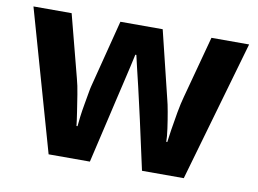

<svg xmlns="http://www.w3.org/2000/svg" viewBox="-64 -639 984 733"><g transform="rotate(10 428.0 -273.0)"><path d="M485 -191Q481 -208 473.5 -241.5Q466 -275 457 -313.5Q448 -352 440 -384.5Q432 -417 429 -432H425Q422 -417 414.5 -384.5Q407 -352 398 -313.5Q389 -275 381 -241Q373 -207 369 -189L325 0H165L10 -546H158L221 -304Q228 -279 233.5 -244Q239 -209 244 -176.5Q249 -144 251 -125H255Q256 -139 259 -162.5Q262 -186 266.5 -211Q271 -236 274.5 -256.5Q278 -277 280 -284L347 -546H511L575 -284Q579 -270 584.5 -239Q590 -208 594.5 -176Q599 -144 599 -125H603Q605 -142 610 -174.5Q615 -207 621.5 -243Q628 -279 635 -304L700 -546H846L689 0H527Z"/></g></svg>

Font: Noto Sans Cham
Style: Regular
Weight: 400
Designer: Monotype Design Team
Foundry: Monotype Imaging Inc.
Version: Version 2.002